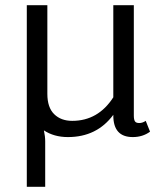

<svg xmlns="http://www.w3.org/2000/svg" viewBox="-20 -520 623 740"><path d="M149.2 -17.5Q154.2 5.8 154.2 25V200H83.3V-158.3V-500H162.5V-158.3Q162.5 -105.8 188.8 -80Q215 -54.2 258.3 -54.2Q358.3 -54.2 416.7 -145V-500H495.8V-75Q495.8 -59.2 500 -52.5Q504.2 -45.8 516.7 -45.8Q529.2 -45.8 541.7 -54.2L558.3 -12.5Q530 8.3 491.7 8.3Q416.7 8.3 416.7 -75V-77.5Q353.3 8.3 241.7 8.3Q188.3 8.3 149.2 -17.5Z"/></svg>

Font: BoonBaan
Style: Regular
Weight: 400
Designer: Sungsit Sawaiwan
Foundry: FontUni
Version: Version 2.0